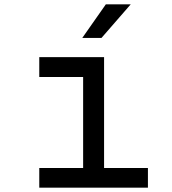

<svg xmlns="http://www.w3.org/2000/svg" viewBox="-20 -860 790 880"><path d="M160 -598H457V-90H658V0H160V-90H361V-507H160ZM357 -686 465 -840H579L445 -686Z"/></svg>

Font: Martian Mono SemiExpanded Light
Style: Regular
Weight: 300
Width: 6
Monospace: yes
Designer: Roman Shamin
Foundry: Evil Martians
Version: Version 0.930